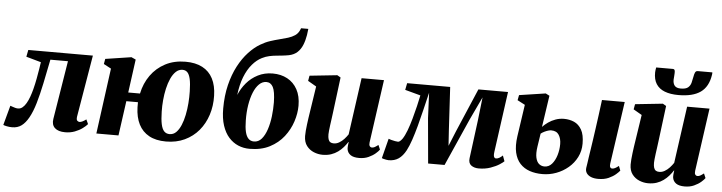

<svg xmlns="http://www.w3.org/2000/svg" viewBox="-84 -1099 5074 1349"><g transform="rotate(5 2452.5 -424.0)"><path d="M477.5 -106Q474.5 -83.5 482.5 -77Q490.5 -70.5 497.5 -70.5Q505.5 -70.5 517 -75.5Q528.5 -80.5 544.5 -92.5L559 -60.5Q547.5 -46.5 524.8 -29.8Q502 -13 471 -1.2Q440 10.5 403.5 10.5Q354.5 10.5 330.5 -11.8Q306.5 -34 313 -75.5L380 -488.5H256Q238 -397 221.5 -318Q205 -239 186.8 -176.8Q168.5 -114.5 145 -72.5Q122.5 -32 95 -12Q67.5 8 29.5 8Q9.5 8 -8.5 4.2Q-26.5 0.5 -33.5 -3L4 -141.5Q9 -140 18.2 -136.5Q27.5 -133 38.5 -130Q49.5 -127 59.5 -127Q76.5 -127 90.8 -138.8Q105 -150.5 116.8 -170.8Q128.5 -191 138 -217.2Q147.5 -243.5 155 -272.5Q164.5 -309.5 171.5 -347Q178.5 -384.5 183.5 -415.8Q188.5 -447 191 -465L86 -494.5L95.5 -543H551Z M821 -306.5H904Q919 -379 959.2 -435.5Q999.5 -492 1061.5 -524.5Q1123.5 -557 1204 -557Q1274.5 -557 1323 -531.5Q1371.5 -506 1397 -456.8Q1422.5 -407.5 1424 -336.5Q1426 -264.5 1405.5 -201Q1385 -137.5 1344.8 -89.5Q1304.5 -41.5 1246.2 -14Q1188 13.5 1114.5 13.5Q1043.5 13.5 995.5 -12.8Q947.5 -39 922.2 -88.8Q897 -138.5 895 -208.5Q895 -217.5 895 -226.5Q895 -235.5 895 -244.5H813L779 0H623L685.5 -463L633 -491L639.5 -527.5L822 -555.5L853 -541.5ZM1188 -498.5Q1161 -498.5 1140.8 -479.2Q1120.5 -460 1106 -428Q1091.5 -396 1082.5 -356.2Q1073.5 -316.5 1069.8 -274.5Q1066 -232.5 1067 -193.5Q1068 -139 1075.2 -105Q1082.5 -71 1097.2 -55.8Q1112 -40.5 1135.5 -40.5Q1162.5 -40.5 1182 -60Q1201.5 -79.5 1215.2 -112Q1229 -144.5 1237.2 -185.2Q1245.5 -226 1248.8 -269Q1252 -312 1251 -351.5Q1250 -406.5 1242.8 -438.8Q1235.5 -471 1222 -484.8Q1208.5 -498.5 1188 -498.5Z M2042.5 -862 2037 -818Q2030.5 -779 2017.5 -747.2Q2004.5 -715.5 1981.8 -694.5Q1959 -673.5 1923 -666Q1912.5 -664 1900.2 -662.2Q1888 -660.5 1875 -659Q1858.5 -657 1835.5 -655Q1812.5 -653 1786.5 -647.5Q1760.5 -642 1735 -629Q1699.5 -611.5 1668.2 -575Q1637 -538.5 1615.5 -483.8Q1594 -429 1585.5 -356Q1604.5 -402.5 1637.5 -441.5Q1670.5 -480.5 1717 -504.2Q1763.5 -528 1821.5 -528Q1879.5 -528 1924.5 -503.8Q1969.5 -479.5 1995.2 -432.8Q2021 -386 2021 -318Q2021 -264 2002.2 -206.2Q1983.5 -148.5 1944.8 -98.5Q1906 -48.5 1846 -17.5Q1786 13.5 1704 13.5Q1661 13.5 1623.5 -2.5Q1586 -18.5 1557.2 -50.8Q1528.5 -83 1512 -133.2Q1495.5 -183.5 1495.5 -253Q1495.5 -343.5 1514 -419Q1532.5 -494.5 1563.8 -553.8Q1595 -613 1634.5 -655.5Q1674 -698 1715.5 -722Q1749 -742 1782.8 -753Q1816.5 -764 1848 -771.8Q1879.5 -779.5 1906.8 -788Q1934 -796.5 1954.5 -810.2Q1975 -824 1985.5 -847.5L1991.5 -862ZM1782 -464.5Q1753.5 -464.5 1730.8 -442.2Q1708 -420 1692.2 -381.2Q1676.5 -342.5 1668.2 -291.8Q1660 -241 1661 -183Q1661.5 -134 1669 -102.5Q1676.5 -71 1691.8 -55.8Q1707 -40.5 1730.5 -40.5Q1762.5 -40.5 1784.8 -66.5Q1807 -92.5 1821 -135Q1835 -177.5 1841 -227.8Q1847 -278 1846.5 -326.5Q1845 -403.5 1829 -434Q1813 -464.5 1782 -464.5Z M2219 10.5Q2187.5 10.5 2157 -2Q2126.5 -14.5 2106.2 -41Q2086 -67.5 2085.5 -110Q2085.5 -127 2087.2 -147.8Q2089 -168.5 2091.8 -191.2Q2094.5 -214 2098 -237.5Q2101.5 -261 2105 -283.5L2132.5 -463.5L2073 -498L2079.5 -535L2274 -555.5L2298 -541.5L2266 -287.5Q2263.5 -266 2260.2 -243.5Q2257 -221 2254.2 -200.2Q2251.5 -179.5 2249.8 -162.8Q2248 -146 2248 -136.5Q2248 -115 2252.2 -101.8Q2256.5 -88.5 2265.8 -82.2Q2275 -76 2290.5 -76Q2310 -76 2328.5 -86.8Q2347 -97.5 2362.5 -114.2Q2378 -131 2389.5 -148.5L2445.5 -549.5H2603.5L2541 -105.5Q2538.5 -87 2544.5 -78.8Q2550.5 -70.5 2560.5 -70.5Q2569.5 -70.5 2578.8 -75.2Q2588 -80 2604.5 -92.5L2618 -61Q2610.5 -49.5 2591.2 -32.8Q2572 -16 2543 -2.8Q2514 10.5 2477 10.5Q2436.5 10.5 2415.8 -4.2Q2395 -19 2391 -44.5Q2390.5 -48.5 2390.5 -54Q2390.5 -59.5 2391 -66.2Q2391.5 -73 2392.5 -80.2Q2393.5 -87.5 2394.5 -94L2392.5 -95Q2380.5 -76 2364.2 -57.2Q2348 -38.5 2326.8 -23Q2305.5 -7.5 2279 1.5Q2252.5 10.5 2219 10.5Z M3320.5 10.5Q3288 10.5 3267 -5.2Q3246 -21 3250.5 -56L3285 -322L3304 -489L3227.5 -327L3079.5 7H2963.5L2935 -311L2927 -489Q2911.5 -425.5 2897 -364.5Q2882.5 -303.5 2867.8 -249Q2853 -194.5 2837.8 -149.5Q2822.5 -104.5 2806 -73Q2784 -32 2755 -12Q2726 8 2684.5 8Q2678 8 2667.2 6Q2656.5 4 2647.5 1.5Q2638.5 -1 2636.5 -3L2672 -142Q2677 -139.5 2690.5 -135.8Q2704 -132 2718.5 -129.5Q2733 -127 2739.5 -127Q2743 -127 2746.5 -128.8Q2750 -130.5 2754 -133.8Q2758 -137 2761.8 -141.5Q2765.5 -146 2769.5 -151Q2785 -174 2799.8 -213Q2814.5 -252 2827.2 -298Q2840 -344 2850.5 -388Q2861 -432 2867.5 -465L2758 -494.5L2767.5 -542.5H3071L3088.5 -236L3095.5 -129.5L3139 -236L3270 -542.5H3479L3420 -115.5Q3417.5 -98 3419 -88Q3420.5 -78 3425.2 -74Q3430 -70 3435 -70Q3447 -70 3459.5 -77.5Q3472 -85 3482 -95L3496.5 -55.5Q3490 -48 3465.5 -32Q3441 -16 3403.5 -2.8Q3366 10.5 3320.5 10.5Z M4163 10.5Q4133 10.5 4111.8 1.8Q4090.5 -7 4080.2 -22.8Q4070 -38.5 4073 -60Q4075.5 -73 4078 -92Q4080.5 -111 4084.2 -136Q4088 -161 4092.8 -192Q4097.5 -223 4103 -260.2Q4108.5 -297.5 4114.5 -341.2Q4120.5 -385 4127.5 -435.8Q4134.5 -486.5 4141.5 -544H4302L4238.5 -106Q4236 -88 4240.2 -79.2Q4244.5 -70.5 4255 -70.5Q4264 -70.5 4274.2 -75.5Q4284.5 -80.5 4300.5 -93L4313 -61Q4305 -50.5 4285.8 -33.8Q4266.5 -17 4236 -3.2Q4205.5 10.5 4163 10.5ZM3769 11Q3719.5 11 3679.2 -2.8Q3639 -16.5 3611.5 -46.2Q3584 -76 3573 -123.2Q3562 -170.5 3571.5 -238L3604.5 -463L3551 -491L3558 -527.5L3744 -555.5L3771 -541.5L3738 -319Q3754.5 -336.5 3777.2 -352.5Q3800 -368.5 3828.2 -378.8Q3856.5 -389 3888 -389Q3926 -389 3958.8 -374.8Q3991.5 -360.5 4012 -325Q4032.5 -289.5 4032.5 -226.5Q4032.5 -174.5 4010.5 -131Q3988.5 -87.5 3951 -55.8Q3913.5 -24 3866.5 -6.5Q3819.5 11 3769 11ZM3779 -43.5Q3810 -43.5 3831.5 -68.2Q3853 -93 3864.5 -131Q3876 -169 3876 -209.5Q3876 -247.5 3859.5 -274Q3843 -300.5 3805 -300.5Q3796 -300.5 3783.5 -296.8Q3771 -293 3757.5 -286.5Q3744 -280 3732.5 -271Q3729 -249 3725.8 -226.5Q3722.5 -204 3718.5 -179Q3711 -129.5 3718 -99.5Q3725 -69.5 3741.5 -56.5Q3758 -43.5 3779 -43.5Z M4515 10.5Q4483.5 10.5 4453 -2Q4422.5 -14.5 4402.2 -41Q4382 -67.5 4381.5 -110Q4381.5 -127 4383.2 -147.8Q4385 -168.5 4387.8 -191.2Q4390.5 -214 4394 -237.5Q4397.5 -261 4401 -283.5L4428.5 -463.5L4369 -498L4375.5 -535L4570 -555.5L4594 -541.5L4562 -287.5Q4559.5 -266 4556.2 -243.5Q4553 -221 4550.2 -200.2Q4547.5 -179.5 4545.8 -162.8Q4544 -146 4544 -136.5Q4544 -115 4548.2 -101.8Q4552.5 -88.5 4561.8 -82.2Q4571 -76 4586.5 -76Q4606 -76 4624.5 -86.8Q4643 -97.5 4658.5 -114.2Q4674 -131 4685.5 -148.5L4741.5 -549.5H4899.5L4837 -105.5Q4834.5 -87 4840.5 -78.8Q4846.5 -70.5 4856.5 -70.5Q4865.5 -70.5 4874.8 -75.2Q4884 -80 4900.5 -92.5L4914 -61Q4906.5 -49.5 4887.2 -32.8Q4868 -16 4839 -2.8Q4810 10.5 4773 10.5Q4732.5 10.5 4711.8 -4.2Q4691 -19 4687 -44.5Q4686.5 -48.5 4686.5 -54Q4686.5 -59.5 4687 -66.2Q4687.5 -73 4688.5 -80.2Q4689.5 -87.5 4690.5 -94L4688.5 -95Q4676.5 -76 4660.2 -57.2Q4644 -38.5 4622.8 -23Q4601.5 -7.5 4575 1.5Q4548.5 10.5 4515 10.5ZM4617.5 -805Q4629 -805 4631.8 -796.5Q4634.5 -788 4633.5 -774.5Q4633.5 -764.5 4632.2 -753Q4631 -741.5 4630.5 -731.5Q4629.5 -704.5 4642 -688.5Q4654.5 -672.5 4685.5 -672.5Q4721 -672.5 4736.8 -685.8Q4752.5 -699 4758 -719.8Q4763.5 -740.5 4767.5 -763.5Q4770 -780 4775.5 -792.5Q4781 -805 4794 -805H4897Q4897.5 -800.5 4897.2 -796.2Q4897 -792 4896 -787Q4883.5 -703 4829 -664.2Q4774.5 -625.5 4673.5 -625.5Q4616 -625.5 4576 -641Q4536 -656.5 4515.8 -688.5Q4495.5 -720.5 4496.5 -770Q4497 -778.5 4498 -787.2Q4499 -796 4501 -805Z"/></g></svg>

Font: Merriweather 48pt Black
Style: Italic
Weight: 900
Italic angle: -7.8°
Version: Version 2.101